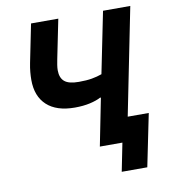

<svg xmlns="http://www.w3.org/2000/svg" viewBox="-91 -777 898 1006"><g transform="rotate(-10 357.5 -274.0)"><path d="M475 150 505 0H385L435 -252H430Q408 -240 372.5 -232Q337 -224 292 -224Q195 -224 143.5 -271.5Q92 -319 92 -406Q92 -426 94 -448Q96 -470 101 -495L142 -698H287L245 -491Q242 -476 239.5 -460.5Q237 -445 237 -432Q237 -392 259.5 -372.5Q282 -353 336 -353Q377 -353 405.5 -358Q434 -363 459 -372L525 -698H670L556 -129H668L611 150Z"/></g></svg>

Font: IBM Plex Sans
Style: Italic
Weight: 400
Italic angle: -11.31°
Designer: Mike Abbink, Paul van der Laan, Pieter van Rosmalen
Foundry: Bold Monday
Version: Version 3.201